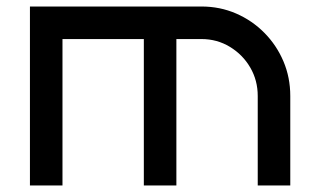

<svg xmlns="http://www.w3.org/2000/svg" viewBox="-20 -570 975 590"><path d="M172 0H72V-550H599Q656 -550 705.5 -528.5Q755 -507 792.5 -469Q830 -431 851 -381.5Q872 -332 872 -275V0H772V-275Q772 -323 749 -362.5Q726 -402 686.5 -426Q647 -450 599 -450H522V0H422V-450H172Z"/></svg>

Font: Bruno Ace
Style: Regular
Weight: 400
Version: Version 1.100; ttfautohint (v1.8.4.7-5d5b);gftools[0.9.27]